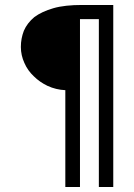

<svg xmlns="http://www.w3.org/2000/svg" viewBox="-20 -685 540 773"><path d="M436 -665H311C265 -665 226 -661 195 -652C164 -643 138 -631 118 -616C99 -600 85 -582 76 -561C68 -540 64 -519 64 -496C64 -473 69 -452 78 -432C87 -411 100 -393 116 -378C132 -362 151 -349 172 -339C194 -329 218 -323 243 -322V68H302V-608H378V68H436Z"/></svg>

Font: Inconsolatazi4
Style: Regular
Weight: 400
Designer: Raph Levien, Kirill Tkachev
Foundry: Cyreal
Version: Version 1.013